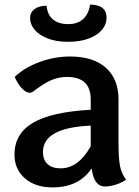

<svg xmlns="http://www.w3.org/2000/svg" viewBox="-20 -806 605 836"><path d="M529 -24Q512 -11 485.5 -2.5Q459 6 437 6Q389 6 379 -73Q324 10 208 10Q134 10 88.5 -29.5Q43 -69 43 -133Q43 -224 124 -271.5Q205 -319 375 -328V-373Q375 -471 272 -471Q235 -471 202 -456.5Q169 -442 124 -407Q117 -402 110 -402Q94 -402 76 -420.5Q58 -439 44 -471Q85 -511 151 -535.5Q217 -560 285 -560Q386 -560 441 -511Q496 -462 496 -373V-184Q496 -114 503 -81Q510 -48 529 -24ZM375 -169V-259Q167 -250 167 -144Q167 -110 187 -91.5Q207 -73 244 -73Q321 -73 375 -169ZM111 -727Q111 -752 130.5 -766.5Q150 -781 183 -781Q186 -743 210 -722Q234 -701 277 -701Q319 -701 343 -724Q367 -747 372 -786Q444 -786 444 -728Q444 -700 424 -676Q404 -652 366 -638Q328 -624 277 -624Q224 -624 186.5 -639Q149 -654 130 -677.5Q111 -701 111 -727Z"/></svg>

Font: Krub SemiBold
Style: Regular
Weight: 600
Version: Version 1.000; ttfautohint (v1.6)